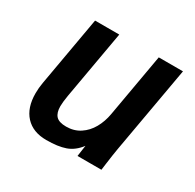

<svg xmlns="http://www.w3.org/2000/svg" viewBox="-127 -690 853 838"><g transform="rotate(30 300.0 -271.0)"><path d="M58.5 -145.5Q58.5 -172.5 63.5 -200.5L125 -550H247L186.5 -206.5Q180.5 -170.5 180.5 -150.5Q180.5 -118.5 195.2 -102.2Q210 -86 246.5 -86Q286 -86 316 -105.8Q346 -125.5 364.5 -158.5Q383 -191.5 390 -231.5L446 -550H568L491 -114.5Q484 -73.5 480 -40.5Q480.5 -46 474.5 0H354L362 -55.5Q333.5 -18 296.2 -5Q259 8 201 8Q133.5 8 96 -32.5Q58.5 -73 58.5 -145.5Z"/></g></svg>

Font: JuliaMono BoldItalic
Style: Regular
Weight: 700
Italic angle: -9°
Monospace: yes
Designer: cormullion
Foundry: corm
Version: Version 0.049; ttfautohint (v1.8.4)